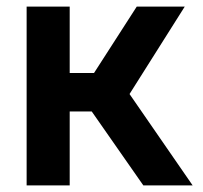

<svg xmlns="http://www.w3.org/2000/svg" viewBox="-20 -564 617 584"><path d="M259 -225H192V0H61V-544H192V-342H266L396 -544H542L374 -278L566 0H416Z"/></svg>

Font: Eudoxus Sans
Style: Bold
Weight: 700
Designer: Stijn de Vries
Foundry: tokotype
Version: Version 2.005